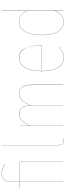

<svg xmlns="http://www.w3.org/2000/svg" viewBox="735 -1508 782 2292"><g transform="rotate(-90 1126.0 -362.0)"><path d="M204.1 -732.9Q256.3 -732.9 307.1 -698.2L306.2 -695.8Q254.9 -731 204.1 -731Q154.3 -731 130.1 -704.8Q106 -678.7 106 -622.1V-517.1H339.8V0H337.9V-515.1H106V0H104V-515.1H28.8V-517.1H104V-622.1Q104 -679.2 128.7 -706.1Q153.3 -732.9 204.1 -732.9Z M587.9 8.8Q563.5 8.8 551.3 -6.6Q539.1 -22 539.1 -49.8V-730H541V-49.8Q541 6.8 587.9 6.8Q605.5 6.8 621.1 -1V1Q605.5 8.8 587.9 8.8Z M1157.7 -526.9Q1207.5 -526.9 1233.6 -486.3Q1259.8 -445.8 1259.8 -377.9V0H1257.3V-377.9Q1257.3 -445.3 1232.2 -485.1Q1207 -524.9 1157.7 -524.9Q1070.8 -524.9 1014.6 -387.2V0H1012.7V-382.8Q1012.7 -446.3 987.1 -485.6Q961.4 -524.9 912.6 -524.9Q825.7 -524.9 769.5 -387.2V0H767.6V-517.1H769.5V-391.6Q825.2 -526.9 912.6 -526.9Q959.5 -526.9 986.1 -490.5Q1012.7 -454.1 1014.6 -391.1Q1070.3 -526.9 1157.7 -526.9Z M1728.5 -288.1Q1728.5 -266.1 1727.5 -252H1424.3Q1424.8 -128.4 1467.5 -60.8Q1510.3 6.8 1583.5 6.8Q1621.6 6.8 1650.4 -7.3Q1679.2 -21.5 1708.5 -51.8L1709.5 -49.8Q1679.2 -19.5 1650.9 -5.4Q1622.6 8.8 1583.5 8.8Q1508.8 8.8 1465.6 -59.8Q1422.4 -128.4 1422.4 -252.9Q1422.4 -381.3 1465.6 -454.1Q1508.8 -526.9 1583.5 -526.9Q1655.8 -526.9 1692.1 -460.9Q1728.5 -395 1728.5 -288.1ZM1725.6 -253.9Q1726.6 -267.1 1726.6 -288.1Q1726.6 -357.4 1712.2 -409.2Q1697.8 -460.9 1664.8 -492.9Q1631.8 -524.9 1583.5 -524.9Q1510.3 -524.9 1467.3 -452.9Q1424.3 -380.9 1424.3 -253.9Z M2147.9 -730H2149.9V0H2147.9V-99.6Q2124.5 -48.3 2092 -19.8Q2059.6 8.8 2009.3 8.8Q1936.5 8.8 1894.8 -59.3Q1853 -127.4 1853 -256.8Q1853 -382.3 1895.8 -454.6Q1938.5 -526.9 2015.1 -526.9Q2063 -526.9 2096.4 -497.1Q2129.9 -467.3 2147.9 -424.3ZM2009.3 6.8Q2059.6 6.8 2091.6 -22Q2123.5 -50.8 2147.9 -104V-420.4Q2129.4 -465.3 2096.2 -495.1Q2063 -524.9 2015.1 -524.9Q1939.5 -524.9 1897.2 -453.4Q1855 -381.8 1855 -256.8Q1855 -128.4 1896 -60.8Q1937 6.8 2009.3 6.8Z"/></g></svg>

Font: Fira Sans Compressed Two
Style: Regular
Weight: 100
Width: 1
Designer: Carrois Corporate & Edenspiekermann AG
Foundry: Carrois Corporate GbR & Edenspiekermann AG
Version: Version 4.203;PS 004.203;hotconv 1.0.88;makeotf.lib2.5.64775